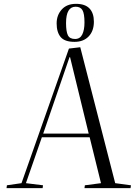

<svg xmlns="http://www.w3.org/2000/svg" viewBox="-20 -980 708 1000"><path d="M398 -734 580 -26 662 -15 660 0H420L422 -15L506 -26L447 -265H198L115 -26L204 -15L202 0H14L16 -15L92 -26L339 -727ZM205 -284H442L345 -682H342ZM368 -762Q317 -762 296 -787Q275 -812 275 -858Q275 -901 301.5 -930.5Q328 -960 376 -960Q423 -960 446 -936Q469 -912 469 -867Q469 -819 442 -790.5Q415 -762 368 -762ZM371 -777Q397 -777 408.5 -800.5Q420 -824 420 -863Q420 -909 409.5 -927Q399 -945 374 -945Q324 -945 324 -860Q324 -816 333.5 -796.5Q343 -777 371 -777Z"/></svg>

Font: Literata 72pt Light
Style: Italic
Weight: 300
Italic angle: -2°
Designer: Latin by Veronika Burian and Jose Scaglione. Greek by Irene Vlachou. Cyrillic by Vera Evstafieva
Foundry: TypeTogether
Version: Version 3.002